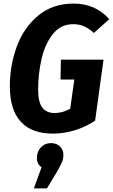

<svg xmlns="http://www.w3.org/2000/svg" viewBox="-20 -730 630 1072"><path d="M590 -623 504 -546Q475 -572 449 -583.5Q423 -595 388 -595Q319 -595 275 -539.5Q231 -484 212 -401Q193 -318 193 -229Q193 -160 216 -129.5Q239 -99 285 -99Q330 -99 372 -123L395 -286H318L320 -397H558L511 -56Q458 -21 397 -2.5Q336 16 276 16Q156 16 95.5 -51Q35 -118 35 -248Q35 -366 74.5 -472Q114 -578 194.5 -644Q275 -710 391 -710Q513 -710 590 -623ZM334 135Q334 157 326 175.5Q318 194 297 231L242 322H169L212 204Q186 186 186 153Q186 116 208.5 92.5Q231 69 265 69Q296 69 315 88Q334 107 334 135Z"/></svg>

Font: Fira Sans Condensed
Style: Bold Italic
Weight: 700
Width: 3
Italic angle: -8°
Designer: Carrois Corporate & Edenspiekermann AG
Foundry: Carrois Corporate GbR & Edenspiekermann AG
Version: Version 4.203